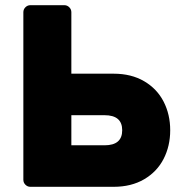

<svg xmlns="http://www.w3.org/2000/svg" viewBox="-20 -720 700 740"><path d="M228 -700Q239 -700 247 -692Q255 -684 255 -673V-436H418Q486 -436 535.5 -407Q585 -378 610.5 -328.5Q636 -279 636 -218Q636 -157 610.5 -107.5Q585 -58 535.5 -29Q486 0 418 0H97Q86 0 78 -8Q70 -16 70 -27V-673Q70 -684 78 -692Q86 -700 97 -700ZM255 -276V-160H383Q451 -160 451 -218Q451 -276 383 -276Z"/></svg>

Font: Hezaedrus
Style: Bold
Weight: 700
Designer: Hubert & Fischer
Foundry: Hubert & Fischer
Version: Version 1.10;September 3, 2019;FontCreator 11.5.0.2425 64-bi